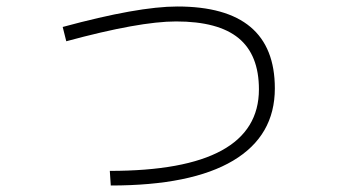

<svg xmlns="http://www.w3.org/2000/svg" viewBox="-20 -557 1040 591"><path d="M173 -474Q405 -537 526 -537Q826 -537 826 -285Q826 -139 697.5 -62.5Q569 14 321 14L318 -31Q777 -31 777 -282Q777 -388 714.5 -439.5Q652 -491 522 -491Q409 -491 184 -430Z"/></svg>

Font: Mplus 1p Light
Style: Regular
Weight: 300
Version: Version 1.061